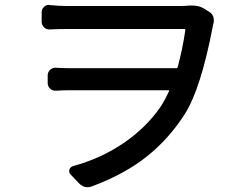

<svg xmlns="http://www.w3.org/2000/svg" viewBox="-20 -746 1040 808"><path d="M776.4 -722.7Q783.2 -722.7 789.1 -722.7Q819.3 -722.7 839.8 -709L860.4 -696.3Q873 -688.5 877.9 -674.8Q879.9 -667 879.9 -659.2Q879.9 -652.3 877.9 -645.5Q877 -641.6 876 -637.7Q825.2 -371.1 756.8 -264.6Q690.4 -161.1 597.2 -86.9Q503.9 -12.7 367.2 38.1Q357.4 42 347.7 42Q328.1 42 311.5 24.4L276.4 -12.7Q268.6 -21.5 272 -32.2Q275.4 -43 287.1 -46.9Q405.3 -79.1 501 -144.5Q596.7 -210 657.2 -298.8Q675.8 -328.1 691.4 -362.3Q693.4 -366.2 688.5 -366.2H277.3Q243.2 -366.2 215.8 -364.3Q201.2 -363.3 190.9 -373Q180.7 -382.8 180.7 -396.5V-428.7Q180.7 -442.4 190.9 -452.1Q201.2 -461.9 215.8 -460.9Q248 -459 274.4 -459H721.7Q725.6 -459 727.5 -462.9Q749 -542 759.8 -619.1Q759.8 -624 755.9 -624H262.7Q227.5 -624 189.5 -622.1Q175.8 -621.1 165.5 -630.9Q155.3 -640.6 155.3 -654.3V-694.3Q155.3 -708 165 -716.8Q173.8 -725.6 185.5 -725.6Q187.5 -725.6 189.5 -724.6Q230.5 -720.7 262.7 -720.7H737.3Q760.7 -720.7 776.4 -722.7Z"/></svg>

Font: Gen Jyuu Gothic L Monospace Medium
Style: Regular
Weight: 500
Designer: [Source Han Sans]
Ryoko NISHIZUKA  (kana & ideographs); Paul D. Hunt (Latin, Greek & Cyrillic); Wenlong ZHANG  (bopomofo
Version: Version 1.002.20150607